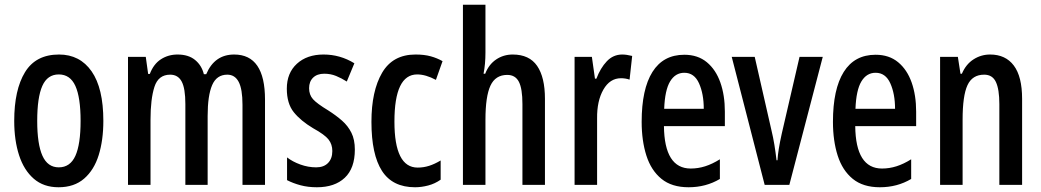

<svg xmlns="http://www.w3.org/2000/svg" viewBox="-20 -780 4393 810"><path d="M416 -270Q416 -189 396.5 -126Q377 -63 335 -26.5Q293 10 227 10Q164 10 122.5 -26Q81 -62 60.5 -125Q40 -188 40 -270Q40 -401 85.5 -475.5Q131 -550 229 -550Q317 -550 366.5 -479Q416 -408 416 -270ZM137 -270Q137 -172 159 -123Q181 -74 228 -74Q276 -74 298 -122.5Q320 -171 320 -270Q320 -369 298 -417.5Q276 -466 228 -466Q180 -466 158.5 -417.5Q137 -369 137 -270Z M968 -550Q1098 -550 1098 -360V0H1003V-338Q1003 -404 987 -434.5Q971 -465 939 -465Q894 -465 875 -421Q856 -377 856 -291V0H762V-341Q762 -407 746.5 -436Q731 -465 698 -465Q648 -465 631.5 -413.5Q615 -362 615 -275V0H520V-540H595L605 -468H612Q628 -510 659 -530Q690 -550 729 -550Q775 -550 803 -527Q831 -504 840 -467H850Q885 -550 968 -550Z M1477 -149Q1477 -70 1434.5 -30Q1392 10 1317 10Q1279 10 1247.5 1.5Q1216 -7 1191 -20V-116Q1214 -98 1247 -86Q1280 -74 1314 -74Q1346 -74 1364 -92.5Q1382 -111 1382 -143Q1382 -171 1366 -191.5Q1350 -212 1301 -239Q1249 -270 1219.5 -306.5Q1190 -343 1190 -406Q1190 -472 1232.5 -511Q1275 -550 1345 -550Q1415 -550 1475 -513L1443 -436Q1421 -450 1398 -459.5Q1375 -469 1348 -469Q1318 -469 1301 -452.5Q1284 -436 1284 -408Q1284 -380 1300.5 -361.5Q1317 -343 1365 -314Q1398 -293 1423 -271Q1448 -249 1462.5 -220Q1477 -191 1477 -149Z M1731 10Q1636 10 1591.5 -59Q1547 -128 1547 -266Q1547 -396 1592 -473Q1637 -550 1733 -550Q1770 -550 1797 -542.5Q1824 -535 1847 -522L1819 -443Q1776 -466 1740 -466Q1644 -466 1644 -267Q1644 -73 1742 -73Q1767 -73 1790.5 -80.5Q1814 -88 1839 -103V-22Q1815 -5 1786.5 2.5Q1758 10 1731 10Z M2028 -558Q2028 -510 2020 -469H2027Q2042 -508 2073 -529Q2104 -550 2143 -550Q2213 -550 2246 -502Q2279 -454 2279 -363V0H2184V-341Q2184 -406 2169 -435Q2154 -464 2120 -464Q2070 -464 2049 -418.5Q2028 -373 2028 -275V0H1933V-760H2028Z M2605 -550Q2614 -550 2624.5 -548.5Q2635 -547 2647 -544L2636 -444Q2628 -447 2618.5 -448.5Q2609 -450 2600 -450Q2553 -450 2525.5 -402Q2498 -354 2499 -280V0H2404V-540H2477L2490 -448H2496Q2513 -493 2540 -521.5Q2567 -550 2605 -550Z M2867 -549Q2924 -549 2962 -517.5Q3000 -486 3019 -432Q3038 -378 3038 -309V-248H2781Q2783 -69 2894 -69Q2925 -69 2955 -78.5Q2985 -88 3017 -108V-25Q2958 10 2885 10Q2814 10 2770.5 -25.5Q2727 -61 2707 -123.5Q2687 -186 2687 -266Q2687 -404 2732.5 -476.5Q2778 -549 2867 -549ZM2867 -473Q2829 -473 2807 -436.5Q2785 -400 2782 -321H2949Q2949 -384 2929 -428.5Q2909 -473 2867 -473Z M3206 0 3067 -540H3164L3234 -233Q3242 -200 3247 -169Q3252 -138 3256 -104H3260Q3261 -124 3265.5 -152Q3270 -180 3278 -216L3353 -540H3451L3310 0Z M3674 -549Q3731 -549 3769 -517.5Q3807 -486 3826 -432Q3845 -378 3845 -309V-248H3588Q3590 -69 3701 -69Q3732 -69 3762 -78.5Q3792 -88 3824 -108V-25Q3765 10 3692 10Q3621 10 3577.5 -25.5Q3534 -61 3514 -123.5Q3494 -186 3494 -266Q3494 -404 3539.5 -476.5Q3585 -549 3674 -549ZM3674 -473Q3636 -473 3614 -436.5Q3592 -400 3589 -321H3756Q3756 -384 3736 -428.5Q3716 -473 3674 -473Z M4157 -550Q4222 -550 4257 -503.5Q4292 -457 4292 -363V0H4196V-341Q4196 -403 4181.5 -434Q4167 -465 4132 -465Q4082 -465 4061.5 -420.5Q4041 -376 4041 -275V0H3946V-540H4021L4032 -469H4038Q4055 -509 4087 -529.5Q4119 -550 4157 -550Z"/></svg>

Font: Noto Sans Gurmukhi ExtraCondensed Medium
Style: Regular
Weight: 500
Width: 2
Designer: Jelle Bosma - Monotype Design Team
Foundry: Monotype Imaging Inc.
Version: Version 2.004; ttfautohint (v1.8.4.7-5d5b)